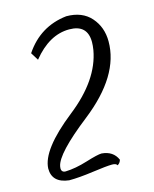

<svg xmlns="http://www.w3.org/2000/svg" viewBox="-111 -557 712 886"><g transform="rotate(-15 244.5 -114.5)"><path d="M108.9 252.4Q29.3 243.2 29.3 175.3Q32.7 85.9 196.3 -43Q348.1 -162.1 372.1 -299.3Q375.5 -319.8 375.5 -336.9Q375.5 -420.4 288.6 -420.4Q192.9 -420.4 113.8 -322.3L90.8 -359.4Q163.6 -468.3 291.5 -482.4Q367.2 -482.4 408.7 -435.3Q450.2 -388.2 450.2 -319.8Q450.2 -156.2 258.3 -5.9Q95.2 121.6 85 179.7L84 188.5Q84 208.5 104 208.5Q151.4 207 208.7 189.2Q266.1 171.4 284.7 171.4Q339.8 175.8 359.4 221.2Q354.5 237.3 342.3 243.2Q338.4 233.4 318.4 233.4Q292.5 233.4 224.6 242.9Q156.7 252.4 108.9 252.4Z"/></g></svg>

Font: Kelvinch
Style: Italic
Weight: 400
Italic angle: -10°
Designer: Paul James Miller
Foundry: High-Logic / Made with FontCreator
Version: Version 3.40;July 22, 2017;FontCreator 11.0.0.2388 64-bit